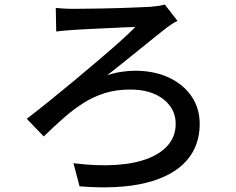

<svg xmlns="http://www.w3.org/2000/svg" viewBox="-20 -776 1040 847"><path d="M226 -741Q238 -740 258 -738.5Q278 -737 300 -737Q316 -737 349.5 -737.5Q383 -738 425.5 -738.5Q468 -739 510.5 -740.5Q553 -742 588.5 -743.5Q624 -745 644 -746Q658 -747 676 -749.5Q694 -752 707 -756L763 -684Q751 -678 737 -669Q723 -660 714 -653Q689 -633 657 -607.5Q625 -582 590 -553.5Q555 -525 520 -497Q485 -469 453 -444Q486 -455 518 -459.5Q550 -464 575 -464Q660 -464 724.5 -434Q789 -404 825 -351Q861 -298 861 -229Q861 -132 801.5 -65.5Q742 1 624 30.5Q506 60 331 46L304 -56Q408 -43 491.5 -48.5Q575 -54 633.5 -77Q692 -100 723.5 -138.5Q755 -177 755 -230Q755 -296 700.5 -338.5Q646 -381 554 -381Q492 -381 441.5 -365Q391 -349 346.5 -320.5Q302 -292 259.5 -254.5Q217 -217 173 -174L98 -252Q140 -284 193.5 -327Q247 -370 303.5 -417Q360 -464 413.5 -509.5Q467 -555 510 -593.5Q553 -632 577 -657Q560 -657 532 -655.5Q504 -654 470.5 -652.5Q437 -651 404 -649.5Q371 -648 345 -646.5Q319 -645 304 -644Q286 -643 264.5 -641Q243 -639 228 -637Z"/></svg>

Font: Noto Sans SC Thin Medium
Style: Regular
Weight: 500
Version: Version 2.004-H2;hotconv 1.0.118;makeotfexe 2.5.65603